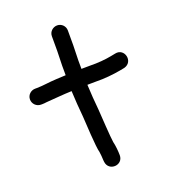

<svg xmlns="http://www.w3.org/2000/svg" viewBox="-143 -796 892 1005"><g transform="rotate(-20 302.5 -293.5)"><path d="M70 -330H77C84.7 -330 92.3 -330.7 102.5 -332.1C148.4 -335 195.4 -340.2 244.8 -341.7C246.7 -293.5 250.6 -245.3 255.1 -196C257.2 -165.4 263.8 -22.8 273.1 8.2C274.8 13.9 277 46.7 277 52C277 52.6 277 53.7 277.1 54.5L278.2 64.8C285.2 120.9 367 115.9 367 60C367 39.2 363.9 4.7 358.3 -16.8C353.8 -41.9 346 -172.8 343.9 -203C339.5 -251.2 335.7 -296.2 333.8 -344.5C349.9 -344.8 364.7 -345 381.6 -345C428 -343.8 480.5 -349.4 518.6 -356.4L544.7 -361.4C545.2 -361.5 546.2 -361.8 546.9 -362C602 -377.7 582.4 -460.4 526.4 -448.4L501.2 -443.5C469.2 -437.1 422.8 -432.8 382.4 -434C365.1 -434 351.2 -433.9 333 -433.5V-451.3C331.9 -493.8 335 -523.9 335 -564V-647C335 -671.3 315.3 -691 291 -691C268 -691 246 -673 246 -647V-564C246 -526.6 242.9 -497.6 244 -450.7V-430.5C227 -429.8 205.5 -428.6 191.9 -428C147.9 -426.1 113.9 -419 77 -419H70C47 -419 25 -401 25 -375C25 -350.2 45.2 -330 70 -330Z"/></g></svg>

Font: Just Breathe
Style: Bd
Weight: 400
Foundry: Cannot Into Space Fonts
Version: Version 0.72